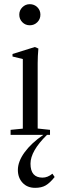

<svg xmlns="http://www.w3.org/2000/svg" viewBox="-20 -652 286 928"><path d="M73.2 -581.1Q73.2 -602.1 88.1 -616.9Q103 -631.8 124 -631.8Q145.5 -631.8 160.4 -617.2Q175.3 -602.5 175.3 -581.1Q175.3 -559.6 160.4 -544.7Q145.5 -529.8 124 -529.8Q102.5 -529.8 87.9 -544.7Q73.2 -559.6 73.2 -581.1ZM31.2 0V-24.4L90.3 -30.3V-366.7L40.5 -378.9V-391.1L148.4 -424.8L165.5 -417.5Q162.1 -379.9 162.1 -346.2V-30.8L221.7 -24.4V0H207Q127.4 78.1 127.4 139.2Q127.4 206.5 185.5 206.5Q210.4 206.5 233.4 187.5L244.1 203.6Q221.2 232.4 200.9 244.1Q180.7 255.9 149.9 255.9Q111.8 255.9 89.1 231.4Q66.4 207 66.4 169.4Q66.4 128.9 98.6 84.5Q130.9 40 189 0Z"/></svg>

Font: Elstob 18pt
Style: Regular
Weight: 400
Designer: Peter S. Baker
Version: Version 1.015